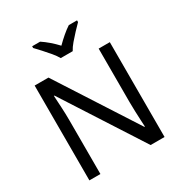

<svg xmlns="http://www.w3.org/2000/svg" viewBox="-212 -1098 1185 1252"><g transform="rotate(-30 380.0 -472.0)"><path d="M663 0H558L176 -593H172Q174 -558 177 -506Q180 -454 180 -399V0H97V-714H201L582 -123H586Q585 -139 583.5 -171Q582 -203 580.5 -241Q579 -279 579 -311V-714H663ZM334 -784Q321 -807 299 -833.5Q277 -860 253 -886Q229 -912 211 -931V-944H271Q297 -927 325 -903Q353 -879 378 -852Q405 -879 433 -903Q461 -927 487 -944H549V-931Q530 -912 505.5 -886Q481 -860 458.5 -833.5Q436 -807 424 -784Z"/></g></svg>

Font: Noto Sans PhagsPa
Style: Regular
Weight: 400
Designer: Monotype Design Team
Foundry: Monotype Imaging Inc.
Version: Version 2.004; ttfautohint (v1.8.4.7-5d5b)